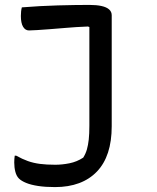

<svg xmlns="http://www.w3.org/2000/svg" viewBox="-20 -562 640 782"><path d="M344 -542Q373 -542 393.5 -537.5Q414 -533 424.5 -523.5Q435 -514 435 -500Q435 -450 435 -404.5Q435 -359 435 -316.5Q435 -274 435 -231Q435 -188 435 -142.5Q435 -97 435 -48Q435 13 420 59Q405 105 375 136.5Q345 168 302 184Q259 200 204 200Q165 200 135.5 195.5Q106 191 86.5 183Q67 175 57 165Q47 155 42.5 137.5Q38 120 38 100Q38 93 38.5 86Q39 79 40 72H46Q71 86 93.5 94Q116 102 142.5 105.5Q169 109 205 109Q233 109 263 103Q293 97 319 80Q329 64 334 46.5Q339 29 341.5 6Q344 -17 344 -50Q344 -106 344 -155Q344 -204 344 -251Q344 -298 344 -346.5Q344 -395 344 -452L338 -454Q288 -452 249 -448.5Q210 -445 181 -443Q152 -441 131.5 -439.5Q111 -438 98 -438Q83 -438 74 -453Q65 -468 65 -497Q65 -507 66 -516Q67 -525 69 -532Q105 -535 142.5 -537Q180 -539 215 -540Q250 -541 283 -541.5Q316 -542 344 -542Z"/></svg>

Font: Recursive Monospace Casual
Style: Regular
Weight: 400
Version: Version 1.047